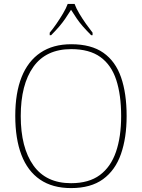

<svg xmlns="http://www.w3.org/2000/svg" viewBox="-20 -951 726 981"><path d="M343 10Q248 10 184.5 -33.5Q121 -77 89.5 -159.5Q58 -242 58 -359Q58 -476 90.5 -557.5Q123 -639 187 -682Q251 -725 344 -725Q446 -725 508 -681.5Q570 -638 598.5 -556Q627 -474 627 -358Q627 -247 598 -164Q569 -81 506.5 -35.5Q444 10 343 10ZM343 -15Q434 -15 490 -56.5Q546 -98 572.5 -175Q599 -252 599 -358Q599 -466 574 -542.5Q549 -619 493 -659.5Q437 -700 344 -700Q215 -700 150.5 -609.5Q86 -519 86 -358Q86 -197 150.5 -106Q215 -15 343 -15ZM234 -784Q250 -803 268 -829Q286 -855 302 -882Q318 -909 326 -931H361Q369 -909 385 -882Q401 -855 419.5 -829Q438 -803 453 -784V-771H446Q421 -796 403.5 -816Q386 -836 372 -856.5Q358 -877 343 -901Q328 -877 314 -856.5Q300 -836 283 -816Q266 -796 241 -771H234Z"/></svg>

Font: Noto Serif Gujarati Thin
Style: Regular
Weight: 250
Version: Version 2.102